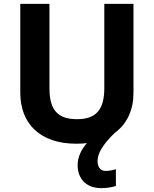

<svg xmlns="http://www.w3.org/2000/svg" viewBox="-20 -734 796 994"><path d="M485 100C485 60 512 14 574 -46C639 -93 671 -167 671 -252V-714H520V-278C520 -167 478 -117 379 -117C284 -117 236 -159 236 -277V-714H85V-254C85 -95 186 10 375 10C394 10 412 9 430 7C401 39 382 79 382 121C382 194 429 240 504 240C536 240 559 235 580 229V142C567 146 547 151 526 151C503 151 485 134 485 100Z"/></svg>

Font: Noto Traditional Nushu
Style: Bold
Weight: 700
Designer: LIU Zhao
Foundry: LiuZhao Studio
Version: Version 2.003